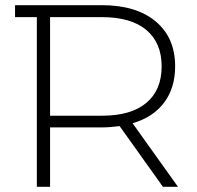

<svg xmlns="http://www.w3.org/2000/svg" viewBox="-20 -720 760 740"><path d="M666 0H608L441 -234Q404 -229 373 -229H173V0H122V-654H38V-700H373Q505 -700 580 -637.5Q655 -575 655 -464Q655 -381 612.5 -324.5Q570 -268 491 -245ZM173 -274H373Q485 -274 544 -323.5Q603 -373 603 -464Q603 -555 544 -604.5Q485 -654 373 -654H173Z"/></svg>

Font: mBank Light
Style: Regular
Weight: 300
Designer: Julieta Ulanovsky
Foundry: Julieta Ulanovsky
Version: Version 7.200;PS 007.200;hotconv 1.0.88;makeotf.lib2.5.64775